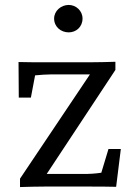

<svg xmlns="http://www.w3.org/2000/svg" viewBox="-20 -755 541 777"><path d="M258 -624C288 -624 314 -646 314 -680C314 -711 288 -735 258 -735C227 -735 199 -711 199 -680C199 -646 227 -624 258 -624ZM55 -504 56 -360H105L122 -450C143 -452 169 -454 189 -454H344L61 -32V2C93 1 128 0 160 0H346C378 0 411 0 450 1L469 -152H419L390 -56C364 -52 340 -51 318 -51H169L447 -472V-505C413 -504 379 -503 346 -503H156C125 -503 93 -503 55 -504Z"/></svg>

Font: TPK Tissa Web Quiz
Style: Regular
Weight: 400
Designer: Jacques Le Bailly, Suppakit Chalermlarp | Katatrad Co.,Ltd.
Foundry: Jacques Le Bailly, Cadson Demak Co.,Ltd.
Version: Version 5.000;Glyphs 3.1.2 (3151)